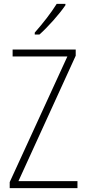

<svg xmlns="http://www.w3.org/2000/svg" viewBox="-20 -969 445 989"><path d="M317 -942V-949H272C242 -901 202 -850 159 -801V-791H183C226 -829 285 -895 317 -942ZM379 0V-36H75L370 -682V-714H45V-678H327L30 -31V0Z"/></svg>

Font: Noto Sans Arabic UI Cn XLt
Style: Regular
Weight: 200
Width: 3
Designer: Monotype Design Team, Nadine Chahine and Nizar Qandah
Foundry: Monotype Imaging Inc.
Version: Version 2.010